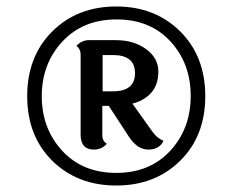

<svg xmlns="http://www.w3.org/2000/svg" viewBox="-20 -841 718 593"><path d="M297 -671V-559H329Q397 -559 397 -615Q397 -671 329 -671ZM378 -419 316 -514H296V-424Q296 -405 310 -397Q294 -379 270 -379Q229 -379 229 -425V-672Q229 -690 216 -699Q232 -717 255 -717H338Q393 -717 431 -689.5Q469 -662 469 -620.5Q469 -579 447 -554.5Q425 -530 389 -521L451 -434Q464 -415 485 -406Q472 -379 438 -379Q404 -379 378 -419ZM172 -375.5Q235 -307 339 -307Q443 -307 506 -375.5Q569 -444 569 -544.5Q569 -645 506.5 -713Q444 -781 340 -781Q236 -781 172.5 -712.5Q109 -644 109 -544Q109 -444 172 -375.5ZM141.5 -744Q219 -821 339 -821Q459 -821 536.5 -744Q614 -667 614 -544Q614 -421 536.5 -344.5Q459 -268 339 -268Q219 -268 141.5 -344.5Q64 -421 64 -544Q64 -667 141.5 -744Z"/></svg>

Font: Laila SemiBold
Style: Regular
Weight: 600
Designer: Hitesh Malaviya
Foundry: Indian Type Foundry
Version: Version 1.302;PS 1.0;hotconv 1.0.78;makeotf.lib2.5.61930; tt